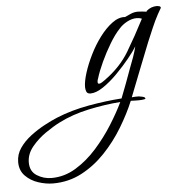

<svg xmlns="http://www.w3.org/2000/svg" viewBox="-319 -347 685 727"><g transform="rotate(-5 23.5 16.5)"><path d="M-146 334Q-173 334 -202 324.5Q-231 315 -251 294.5Q-271 274 -271 242Q-271 213 -254.5 189Q-238 165 -212.5 145.5Q-187 126 -159 111Q-131 96 -109 87Q-53 64 13.5 52Q80 40 140 36Q151 8 161.5 -20Q172 -48 182 -76Q190 -96 197 -116Q204 -136 209 -156Q199 -139 177 -112Q155 -85 128 -57.5Q101 -30 73.5 -11.5Q46 7 25 7Q13 7 9.5 -1Q6 -9 6 -19Q6 -40 16 -72Q26 -104 43.5 -139.5Q61 -175 83.5 -205Q106 -235 131 -253.5Q156 -272 180 -270Q192 -276 204.5 -281Q217 -286 230 -286Q238 -286 246.5 -285Q255 -284 263 -283L264 -286Q281 -301 304 -301Q307 -301 312.5 -299.5Q318 -298 318 -293Q318 -292 317.5 -291.5Q317 -291 317 -291L305 -270Q292 -246 281 -220Q270 -194 259 -168Q239 -118 219 -67Q199 -16 179 35Q186 34 192.5 34Q199 34 206 34Q209 34 219.5 36.5Q230 39 230 44Q230 47 217 48Q204 49 191 48.5Q178 48 177 48H174Q154 96 123.5 146.5Q93 197 52.5 239.5Q12 282 -37.5 308Q-87 334 -146 334ZM60 -27Q65 -27 72 -31.5Q79 -36 83 -39Q143 -82 176.5 -138Q210 -194 243 -258Q239 -260 233.5 -261Q228 -262 223 -262Q205 -262 186.5 -252Q168 -242 156 -228Q137 -208 117.5 -175.5Q98 -143 82 -108.5Q66 -74 58 -47Q55 -41 55 -34Q55 -27 60 -27ZM-150 313Q-101 313 -57.5 286.5Q-14 260 22.5 219Q59 178 87.5 132.5Q116 87 134 49Q77 53 13.5 66.5Q-50 80 -101 106Q-125 118 -155.5 139Q-186 160 -208.5 187.5Q-231 215 -231 247Q-231 281 -205.5 297Q-180 313 -150 313Z"/></g></svg>

Font: Bonheur Royale
Style: Regular
Weight: 400
Designer: Robert E. Leuschke
Foundry: Robert E. Leuschke
Version: Version 1.010; ttfautohint (v1.8.3)